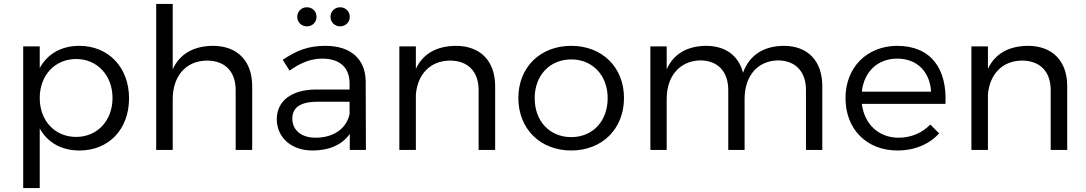

<svg xmlns="http://www.w3.org/2000/svg" viewBox="-20 -762 5522 976"><path d="M383 -529C292 -529 221 -488 182 -416V-526H98V194H182V-109C221 -38 292 3 384 3C534 3 636 -106 636 -262C636 -419 532 -529 383 -529ZM367 -66C259 -66 182 -148 182 -264C182 -379 259 -462 367 -462C475 -462 552 -378 552 -264C552 -149 475 -66 367 -66Z M1062 -529C966 -528 895 -490 858 -410V-742H774V0H858V-258C858 -373 923 -453 1032 -454C1124 -454 1178 -398 1178 -304V0H1262V-324C1262 -452 1187 -529 1062 -529Z M1540 -628C1568 -628 1589 -649 1589 -676C1589 -705 1568 -725 1540 -725C1513 -725 1491 -705 1491 -676C1491 -649 1513 -628 1540 -628ZM1709 -628C1736 -628 1758 -649 1758 -676C1758 -705 1736 -725 1709 -725C1682 -725 1660 -705 1660 -676C1660 -649 1682 -628 1709 -628ZM1840 0 1839 -348C1838 -460 1765 -529 1634 -529C1542 -529 1486 -503 1417 -458L1452 -403C1506 -442 1560 -464 1617 -464C1710 -464 1756 -417 1757 -340V-307H1585C1461 -306 1387 -248 1387 -156C1387 -66 1458 3 1568 3C1651 3 1717 -24 1758 -81V0ZM1584 -62C1511 -62 1466 -101 1466 -159C1466 -218 1510 -245 1597 -245H1757V-182C1741 -107 1674 -62 1584 -62Z M2297 -529C2202 -528 2131 -491 2094 -412V-526H2010V0H2094V-282C2103 -384 2166 -453 2267 -454C2359 -454 2413 -398 2413 -304V0H2497V-324C2497 -452 2422 -529 2297 -529Z M2884 -529C2726 -529 2615 -420 2615 -264C2615 -107 2726 3 2884 3C3041 3 3152 -107 3152 -264C3152 -420 3041 -529 2884 -529ZM2884 -460C2992 -460 3069 -379 3069 -263C3069 -145 2992 -65 2884 -65C2775 -65 2698 -145 2698 -263C2698 -379 2775 -460 2884 -460Z M3964 -529C3864 -528 3790 -484 3757 -392C3735 -479 3668 -529 3569 -529C3475 -528 3405 -490 3369 -410V-526H3286V0H3369V-259C3369 -373 3433 -452 3539 -455C3628 -455 3682 -399 3682 -304V0H3765V-259C3765 -373 3828 -452 3933 -455C4023 -455 4077 -399 4077 -304V0H4160V-324C4160 -452 4087 -529 3964 -529Z M4540 -529C4387 -528 4278 -420 4278 -263C4278 -106 4385 3 4542 3C4630 3 4704 -29 4754 -84L4709 -129C4668 -86 4611 -62 4548 -62C4447 -62 4374 -130 4361 -234H4786C4795 -412 4713 -529 4540 -529ZM4361 -296C4372 -398 4442 -464 4541 -464C4641 -464 4707 -398 4713 -296Z M5205 -529C5110 -528 5039 -491 5002 -412V-526H4918V0H5002V-282C5011 -384 5074 -453 5175 -454C5267 -454 5321 -398 5321 -304V0H5405V-324C5405 -452 5330 -529 5205 -529Z"/></svg>

Font: Juman Normal
Style: Regular
Weight: 300
Designer: Bandar Raffah (Arabic) Julieta Ulanovsky (Latin)
Foundry: Caramella
Version: Version 5.022;PS 005.022;hotconv 1.0.88;makeotf.lib2.5.64775